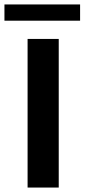

<svg xmlns="http://www.w3.org/2000/svg" viewBox="-39 -843 380 863"><path d="M225 -668V0H85V-668ZM-19 -823H321V-750H-19Z"/></svg>

Font: Madhuban SemiBold
Style: Regular
Weight: 600
Designer: jaikishan Patel
Foundry: MagicType
Version: Version 1.000